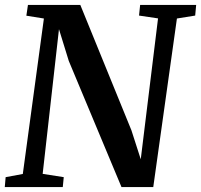

<svg xmlns="http://www.w3.org/2000/svg" viewBox="-22 -763 820 783"><path d="M-2.5 0 1 -40.5 71 -53.5 157 -687.5 85.5 -699 92 -743H305.5L514 -231.5L552 -113.5L622.5 -688L545 -699.5L549.5 -743H778L774 -699.5L699.5 -687.5L603 0H473.5L258.5 -514.5L218.5 -644L152 -54L238 -40.5L234 0Z"/></svg>

Font: Merriweather 36pt SemiBold
Style: Italic
Weight: 600
Italic angle: -7.8°
Version: Version 2.101